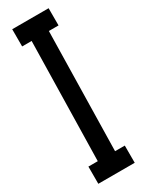

<svg xmlns="http://www.w3.org/2000/svg" viewBox="-211 -834 664 868"><g transform="rotate(-30 121.0 -400.0)"><path d="M67.9 -40 83 -769 172.9 -767.1 158.2 -38.1ZM32.2 -799.8H222.2V-710H32.2ZM20 -89.8H210V0H20Z"/></g></svg>

Font: Opir
Style: Regular
Weight: 400
Designer: Maksym Kobuzan
Version: Version 1.000;FEAKit 1.0